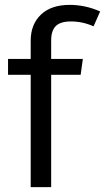

<svg xmlns="http://www.w3.org/2000/svg" viewBox="-20 -768 431 788"><path d="M271 -680Q228 -680 209 -661Q190 -642 190 -602V-526H320L311 -461H190V0H106V-461H13V-526H106V-601Q106 -668 148 -708Q190 -748 266 -748Q330 -748 391 -721L364 -660Q319 -680 271 -680Z"/></svg>

Font: FiraGO Book
Style: Regular
Weight: 350
Designer: bBox Type
Foundry: bBox Type GmbH
Version: Version 1.001;PS 001.001;hotconv 1.0.88;makeotf.lib2.5.64775